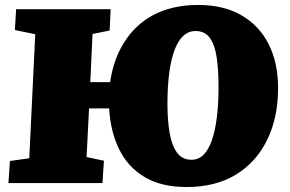

<svg xmlns="http://www.w3.org/2000/svg" viewBox="-20 -738 1169 774"><path d="M339 -301 329 -105 399 -90 393 0H14L20 -89L98 -100L122 -600L40 -617L45 -701H426L422 -615L353 -601L344 -407H424Q434 -477 462 -534Q490 -591 534.5 -632.5Q579 -674 640.5 -696Q702 -718 779 -718Q882 -718 954 -676Q1026 -634 1063.5 -559Q1101 -484 1101 -383Q1101 -263 1056.5 -173Q1012 -83 930 -33.5Q848 16 732 16Q630 16 562.5 -24.5Q495 -65 460 -137Q425 -209 420 -301ZM655 -319Q655 -255 663.5 -204Q672 -153 693 -123.5Q714 -94 752 -94Q780 -94 800 -113.5Q820 -133 833.5 -171Q847 -209 854 -263.5Q861 -318 861 -388Q861 -456 853.5 -506.5Q846 -557 826 -585Q806 -613 768 -613Q741 -613 720 -594.5Q699 -576 684.5 -538.5Q670 -501 662.5 -446Q655 -391 655 -319Z"/></svg>

Font: Literata Black
Style: Italic
Weight: 900
Italic angle: -2°
Designer: Latin by Veronika Burian and Jose Scaglione. Greek by Irene Vlachou. Cyrillic by Vera Evstafieva
Foundry: TypeTogether
Version: Version 3.002